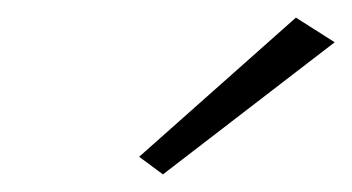

<svg xmlns="http://www.w3.org/2000/svg" viewBox="-20 -719 400 218"><path d="M360 -671 165 -521 138 -541 316 -699Z"/></svg>

Font: Jost* Light
Style: Italic
Weight: 300
Italic angle: -10°
Version: Version 3.7